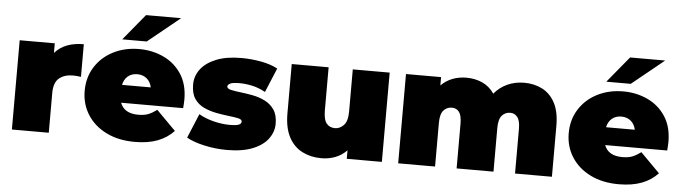

<svg xmlns="http://www.w3.org/2000/svg" viewBox="-48 -965 4166 1172"><g transform="rotate(5 2035.0 -378.5)"><path d="M50 0V-547H265V-488Q325 -557 442 -557V-357Q415 -361 392 -361Q341 -361 308.5 -334.5Q276 -308 276 -243V0Z M803 10Q703 10 628.5 -27Q554 -64 513 -128.5Q472 -193 472 -274Q472 -357 512.5 -421Q553 -485 623.5 -521Q694 -557 782 -557Q863 -557 931.5 -525Q1000 -493 1041.5 -430Q1083 -367 1083 -274Q1083 -262 1082 -247.5Q1081 -233 1080 -221H700Q724 -157 810 -157Q848 -157 872.5 -167Q897 -177 924 -197L1042 -78Q1002 -35 943.5 -12.5Q885 10 803 10ZM696 -330H872Q865 -364 841.5 -383.5Q818 -403 784 -403Q749 -403 726 -383.5Q703 -364 696 -330ZM673 -607 805 -767H1020L823 -607Z M1368 10Q1298 10 1230 -5Q1162 -20 1120 -44L1182 -193Q1221 -170 1272.5 -157Q1324 -144 1373 -144Q1414 -144 1428.5 -151Q1443 -158 1443 -170Q1443 -184 1419.5 -189Q1396 -194 1360 -198Q1325 -202 1285 -209.5Q1245 -217 1209 -233.5Q1173 -250 1150.5 -282.5Q1128 -315 1128 -370Q1128 -422 1159.5 -464Q1191 -506 1253.5 -531.5Q1316 -557 1408 -557Q1468 -557 1528 -546Q1588 -535 1631 -512L1569 -363Q1527 -386 1486.5 -394.5Q1446 -403 1411 -403Q1368 -403 1352.5 -395Q1337 -387 1337 -377Q1337 -363 1361 -357.5Q1385 -352 1420 -348Q1455 -344 1495 -336.5Q1535 -329 1570.5 -311.5Q1606 -294 1628.5 -261.5Q1651 -229 1651 -175Q1651 -126 1620 -83.5Q1589 -41 1526 -15.5Q1463 10 1368 10Z M1947 10Q1882 10 1829.5 -16.5Q1777 -43 1747 -99.5Q1717 -156 1717 -245V-547H1943V-284Q1943 -226 1962 -203Q1981 -180 2014 -180Q2043 -180 2067 -204.5Q2091 -229 2091 -290V-547H2317V0H2102V-52Q2071 -20 2031 -5Q1991 10 1947 10Z M2417 0V-547H2632V-496Q2663 -527 2702.5 -542Q2742 -557 2787 -557Q2840 -557 2884.5 -537Q2929 -517 2958 -474Q2991 -514 3038 -535.5Q3085 -557 3141 -557Q3203 -557 3252.5 -531.5Q3302 -506 3330.5 -452Q3359 -398 3359 -312V0H3133V-273Q3133 -324 3116 -345.5Q3099 -367 3072 -367Q3042 -367 3021.5 -344.5Q3001 -322 3001 -267V0H2775V-273Q2775 -324 2759 -345.5Q2743 -367 2714 -367Q2684 -367 2663.5 -344.5Q2643 -322 2643 -267V0Z M3769 10Q3669 10 3594.5 -27Q3520 -64 3479 -128.5Q3438 -193 3438 -274Q3438 -357 3478.5 -421Q3519 -485 3589.5 -521Q3660 -557 3748 -557Q3829 -557 3897.5 -525Q3966 -493 4007.5 -430Q4049 -367 4049 -274Q4049 -262 4048 -247.5Q4047 -233 4046 -221H3666Q3690 -157 3776 -157Q3814 -157 3838.5 -167Q3863 -177 3890 -197L4008 -78Q3968 -35 3909.5 -12.5Q3851 10 3769 10ZM3662 -330H3838Q3831 -364 3807.5 -383.5Q3784 -403 3750 -403Q3715 -403 3692 -383.5Q3669 -364 3662 -330ZM3639 -607 3771 -767H3986L3789 -607Z"/></g></svg>

Font: Montserrat Black
Style: Regular
Weight: 900
Designer: Julieta Ulanovsky
Foundry: Julieta Ulanovsky
Version: Version 9.000; ttfautohint (v1.8.4.7-5d5b)